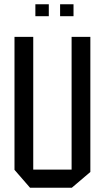

<svg xmlns="http://www.w3.org/2000/svg" viewBox="-20 -881 489 901"><path d="M316 0V-708H404V-74L317 0ZM121 0 48 -84V-85H316V0ZM48 -85V-708H136V-85ZM262 -805V-861H325V-805ZM146 -805V-861H209V-805Z"/></svg>

Font: Foldit
Style: Regular
Weight: 400
Version: Version 1.003